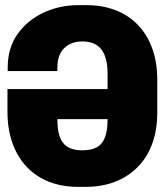

<svg xmlns="http://www.w3.org/2000/svg" viewBox="-20 -716 640 746"><path d="M282 10Q221 10 171 -9.5Q121 -29 84.5 -67Q48 -105 28.5 -159.5Q9 -214 9 -283V-370H398V-428Q398 -464 391 -488.5Q384 -513 371 -527.5Q358 -542 340 -548.5Q322 -555 300 -555Q257 -555 230 -529.5Q203 -504 203 -454V-440H10V-454Q10 -530 48.5 -584Q87 -638 149.5 -667Q212 -696 284 -696H316Q378 -696 428.5 -676.5Q479 -657 515 -620Q551 -583 571 -529Q591 -475 591 -407V-278Q591 -210 571 -156.5Q551 -103 514 -66Q477 -29 426 -9.5Q375 10 314 10ZM300 -132Q334 -132 355.5 -143.5Q377 -155 387.5 -181.5Q398 -208 398 -253H203Q203 -218 209 -195Q215 -172 227.5 -158Q240 -144 258 -138Q276 -132 300 -132Z"/></svg>

Font: Chivo Mono Medium ExtraBold
Style: Regular
Weight: 800
Monospace: yes
Version: Version 1.008